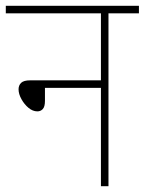

<svg xmlns="http://www.w3.org/2000/svg" viewBox="-20 -642 499 662"><path d="M0 -622H459V-596H354V0H328V-339H135V-294Q135 -274 127.5 -266Q120 -258 109 -258Q93 -258 78.5 -270Q64 -282 54 -300Q44 -318 44 -334Q44 -348 53 -356.5Q62 -365 84 -365H328V-596H0Z"/></svg>

Font: Noto Sans Devanagari UI SemiCondensed Thin
Style: Regular
Weight: 100
Width: 4
Designer: Jelle Bosma - Monotype Design Team
Foundry: Monotype Imaging Inc.
Version: Version 2.004